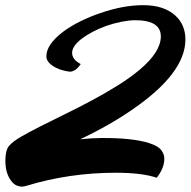

<svg xmlns="http://www.w3.org/2000/svg" viewBox="-36 -692 724 729"><path d="M559.1 -17.1Q503.4 -36.1 403.8 -36.1Q227.1 -36.1 65.4 13.2Q55.2 16.6 46.4 16.6Q37.6 16.6 26.6 12Q15.6 7.3 5.4 -6.8Q-15.6 -35.2 -15.6 -81.5Q-15.6 -121.6 -1.5 -138.2Q12.7 -154.8 43.5 -172.6Q74.2 -190.4 116.7 -211.9Q159.2 -233.4 209.7 -258.1Q260.3 -282.7 311 -309.8Q361.8 -336.9 409.4 -366.5Q457 -396 493.7 -426.8Q574.7 -494.6 574.7 -554.2Q574.7 -601.6 515.6 -612.3Q499.5 -615.2 477.3 -615.2Q455.1 -615.2 425.3 -609.4Q395.5 -603.5 367.9 -593.8Q340.3 -584 316.7 -571.5Q293 -559.1 275.4 -545.9Q237.8 -517.1 237.8 -491.5Q237.8 -465.8 270.5 -448.7Q258.3 -431.2 248 -425.5Q237.8 -419.9 231 -419.9Q224.1 -419.9 208 -423.6Q191.9 -427.2 176.8 -434.6Q140.1 -453.6 140.1 -477.8Q140.1 -502 157 -525.4Q173.8 -548.8 202.1 -570.3Q230.5 -591.8 267.8 -610.4Q305.2 -628.9 345.7 -642.6Q432.6 -672.4 507.8 -672.4Q586.4 -672.4 629.9 -632.8Q668 -597.7 668 -542Q668 -414.6 467.8 -276.9Q379.9 -215.8 268.1 -163.1Q315.9 -168 350.3 -168Q384.8 -168 407.2 -167Q429.7 -166 452.6 -163.6Q500 -158.7 531.7 -148.2Q563.5 -137.7 575.2 -123.5Q587.9 -107.4 587.9 -89.8Q587.9 -53.7 559.1 -17.1Z"/></svg>

Font: Molle
Style: Regular
Weight: 400
Italic angle: -22°
Designer: Elena Albertoni
Foundry: Elena Albertoni
Version: Version 1.001; ttfautohint (v0.92) -l 12 -r 12 -G 200 -x 10 